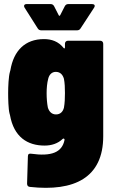

<svg xmlns="http://www.w3.org/2000/svg" viewBox="-20 -720 555 943"><path d="M376 -581 442 -682C449 -693 444 -700 432 -700H316C308 -700 302 -697 298 -689L276 -646C274 -641 270 -641 268 -646L246 -689C242 -697 236 -700 228 -700H111C99 -700 95 -692 101 -682L165 -581C169 -574 175 -571 183 -571H358C366 -571 372 -574 376 -581ZM299 -505V-487C299 -482 295 -480 292 -485C267 -516 234 -528 196 -528C103 -528 47 -471 31 -375C30 -372 30 -370 29 -368C22 -345 20 -293 20 -263C20 -237 21 -184 27 -162C28 -160 28 -158 29 -155C48 -47 115 -5 199 -5C233 -5 264 -15 287 -37C291 -42 298 -39 297 -33C285 29 232 49 133 35C123 33 117 37 117 48L113 182C113 192 118 197 127 198C345 222 487 153 487 -51V-505C487 -514 481 -520 472 -520H314C305 -520 299 -514 299 -505ZM255 -158C234 -158 221 -172 215 -192C211 -213 209 -237 209 -262C209 -286 211 -312 217 -334C222 -354 235 -367 254 -367C275 -367 288 -354 294 -333C298 -312 299 -289 299 -263C299 -237 298 -213 294 -191C289 -171 276 -158 255 -158Z"/></svg>

Font: Barlow Semi Condensed Black
Style: Regular
Weight: 900
Width: 4
Designer: Jeremy Tribby
Foundry: Tribby Type
Version: Version 1.408;PS 001.408;hotconv 1.0.88;makeotf.lib2.5.64775